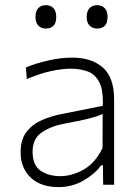

<svg xmlns="http://www.w3.org/2000/svg" viewBox="-20 -734 557 763"><path d="M212.5 9.5Q142 9.5 102 -28.2Q62 -66 62 -129Q62 -181.5 87 -212Q112 -242.5 148.8 -257.8Q185.5 -273 221 -280L388.5 -313.5Q389 -321.5 389 -329Q389 -380.5 374 -408.5Q357 -440 327.2 -450.5Q297.5 -461 262 -461Q227.5 -461 185 -452Q142.5 -443 86.5 -420L83 -466Q119.5 -481.5 169.8 -493.2Q220 -505 267.5 -505Q343.5 -505 388.5 -465.8Q433.5 -426.5 433.5 -338.5V0H390L389 -77H382Q357.5 -43 312.2 -16.8Q267 9.5 212.5 9.5ZM220 -34Q266 -34 312.5 -60.2Q359 -86.5 387.5 -146L388 -281.5Q379 -277 364 -271.8Q349 -266.5 319 -259.5Q289 -252.5 235.5 -242.5Q183.5 -233 146.5 -208.2Q109.5 -183.5 109.5 -131Q109.5 -78 140.8 -56Q172 -34 220 -34ZM365.5 -620.5Q347.5 -620.5 336 -632.2Q324.5 -644 324.5 -666.5Q324.5 -690.5 336.2 -702Q348 -713.5 366.5 -713.5Q385 -713.5 396.2 -701.5Q407.5 -689.5 407.5 -666.5Q407.5 -620.5 365.5 -620.5ZM161.5 -620.5Q144 -620.5 132.5 -632.2Q121 -644 121 -666.5Q121 -690.5 132.5 -702Q144 -713.5 162.5 -713.5Q181.5 -713.5 192.5 -701.5Q203.5 -689.5 203.5 -666.5Q203.5 -620.5 161.5 -620.5Z"/></svg>

Font: Heraclito ExtraLight
Style: Regular
Weight: 200
Designer: Kostas Bartsokas (font) & Cristiano Sobral (main changes)
Foundry: Kostas Bartsokas (font) & Cristiano Sobral (main changes)
Version: Version 1.00;July 8, 2020;FontCreator 13.0.0.2655 64-bit